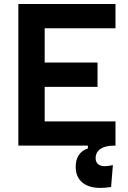

<svg xmlns="http://www.w3.org/2000/svg" viewBox="-20 -713 626 940"><path d="M471.7 207Q414.1 207 382.3 179.9Q350.6 152.8 350.6 103.5Q350.6 69 366.2 45.8Q381.8 22.5 410.2 13.7V-14.6L527.3 -15.6L537.1 0Q495.1 0 471.6 16.1Q448.2 32.2 448.2 61.5Q448.2 80.2 459.9 90.4Q471.6 100.6 492.7 100.6Q509.8 100.6 532.7 95.2L523.9 202.6Q510.4 204.6 496.7 205.8Q482.9 207 471.7 207ZM69.8 0V-693.4H198.7V0ZM69.8 0V-118.7H545.4V0ZM69.8 -287.6V-406.7H457.5V-287.6ZM69.8 -574.7V-693.4H545.4V-574.7Z"/></svg>

Font: Cascadia Mono
Style: Regular
Weight: 400
Monospace: yes
Designer: Aaron Bell
Foundry: Saja Typeworks
Version: Version 2102.003